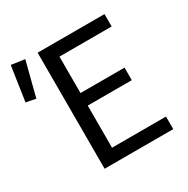

<svg xmlns="http://www.w3.org/2000/svg" viewBox="-173 -805 918 940"><g transform="rotate(-30 286.0 -335.0)"><path d="M154 0V-656H532V-586H237V-380H486V-309H237V-71H542V0ZM-19 -475 10 -670 86 -659 36 -464Z"/></g></svg>

Font: Processing Sans Pro
Style: Regular
Weight: 400
Designer: Paul D. Hunt
Foundry: Adobe Systems Incorporated
Version: Version 2.020;PS 2.000;hotconv 1.0.86;makeotf.lib2.5.63406